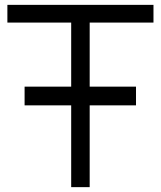

<svg xmlns="http://www.w3.org/2000/svg" viewBox="-20 -770 662 790"><path d="M611.5 -677.1V-750H10.4V-677.1H272.9V-413.5H81.2V-336.5H272.9V0H349V-336.5H539.6V-413.5H349V-677.1Z"/></svg>

Font: Manrope3
Style: Regular
Weight: 400
Width: 4
Designer: Mikhail Sharanda
Foundry: Mikhail Sharanda
Version: Version 3.000;PS 003.000;hotconv 1.0.88;makeotf.lib2.5.64775